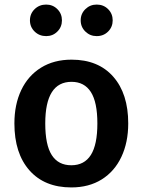

<svg xmlns="http://www.w3.org/2000/svg" viewBox="-20 -805 624 840"><path d="M541 -265Q541 -182 511 -118.5Q481 -55 425 -20Q369 15 292 15Q175 15 109 -59.5Q43 -134 43 -265Q43 -348 73 -411Q103 -474 159.5 -509Q216 -544 293 -544Q410 -544 475.5 -469.5Q541 -395 541 -265ZM178 -265Q178 -171 206.5 -126.5Q235 -82 292 -82Q349 -82 377.5 -127Q406 -172 406 -265Q406 -358 377.5 -402.5Q349 -447 293 -447Q178 -447 178 -265ZM251 -716Q251 -687 231 -667Q211 -647 182 -647Q152 -647 131.5 -667Q111 -687 111 -716Q111 -745 131.5 -765Q152 -785 182 -785Q211 -785 231 -765Q251 -745 251 -716ZM473 -716Q473 -687 453 -667Q433 -647 403 -647Q374 -647 353.5 -667Q333 -687 333 -716Q333 -745 353.5 -765Q374 -785 403 -785Q433 -785 453 -765Q473 -745 473 -716Z"/></svg>

Font: Fira Sans Medium
Style: Regular
Weight: 500
Designer: bBox Type GmbH & Carrois Corporate GbR & Edenspiekermann AG
Foundry: bBox Type GmbH & Carrois Corporate GbR & Edenspiekermann AG
Version: Version 4.301